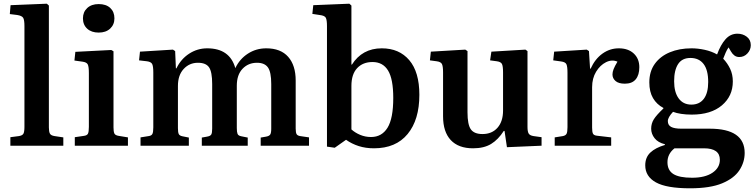

<svg xmlns="http://www.w3.org/2000/svg" viewBox="-20 -787 4075 1037"><path d="M36 0V-46L82 -52Q101 -55 106.5 -65Q112 -75 112 -102V-646Q112 -680 105 -691Q98 -702 73 -706L33 -711L37 -759L233 -767L244 -757V-99Q244 -76 249.5 -65.5Q255 -55 275 -52L322 -45V0Z M513 -611Q474 -611 451 -632Q428 -653 428 -688Q428 -722 451 -743.5Q474 -765 513 -765Q553 -765 575.5 -744Q598 -723 598 -688Q598 -654 575 -632.5Q552 -611 513 -611ZM384 0V-46L432 -53Q450 -55 455 -65Q460 -75 460 -102V-392Q460 -427 454 -439Q448 -451 425 -454L382 -460L387 -507L581 -517L593 -510V-99Q593 -77 597.5 -66.5Q602 -56 622 -53L671 -45V0Z M739 0V-45L783 -52Q798 -54 803 -63.5Q808 -73 808 -99V-395Q808 -429 802 -441Q796 -453 774 -456L731 -461L736 -508L914 -519L926 -511L930 -418H933Q957 -468 1001.5 -497Q1046 -526 1099 -526Q1221 -526 1251 -419Q1274 -468 1318.5 -497Q1363 -526 1418 -526Q1496 -526 1536.5 -480Q1577 -434 1577 -352V-92Q1577 -70 1582.5 -61.5Q1588 -53 1608 -51L1649 -45V0H1388V-44L1417 -49Q1434 -52 1439.5 -60.5Q1445 -69 1445 -92V-333Q1445 -398 1427 -423Q1409 -448 1368 -448Q1321 -448 1290 -415.5Q1259 -383 1259 -324V-95Q1259 -74 1263 -64Q1267 -54 1283 -51L1318 -44V0H1070V-44L1098 -49Q1116 -52 1121 -60.5Q1126 -69 1126 -92V-333Q1126 -399 1109 -423.5Q1092 -448 1049 -448Q1003 -448 972 -414.5Q941 -381 941 -323V-95Q941 -72 945.5 -63Q950 -54 965 -51L1000 -44V0Z M1788 11 1746 5V-646Q1746 -678 1740 -690.5Q1734 -703 1706 -706L1667 -712L1672 -759L1867 -767L1878 -757V-440L1880 -437Q1936 -526 2042 -526Q2136 -526 2190.5 -462Q2245 -398 2245 -275Q2245 -140 2181.5 -63Q2118 14 2000 14Q1955 14 1917.5 2Q1880 -10 1849 -32ZM1984 -47Q2042 -47 2073 -97Q2104 -147 2104 -258Q2104 -360 2076 -406Q2048 -452 1992 -452Q1940 -452 1909 -419Q1878 -386 1878 -323V-88Q1898 -70 1925.5 -58.5Q1953 -47 1984 -47Z M2535 14Q2456 14 2414.5 -30.5Q2373 -75 2373 -159V-396Q2373 -429 2367 -441Q2361 -453 2339 -456L2302 -461L2307 -508L2493 -519L2505 -511V-180Q2505 -114 2523 -88.5Q2541 -63 2586 -63Q2637 -63 2667 -97Q2697 -131 2697 -190V-396Q2697 -430 2691 -441.5Q2685 -453 2664 -456L2627 -461L2634 -508L2818 -519L2829 -511V-102Q2829 -76 2835.5 -65.5Q2842 -55 2862 -52L2905 -46V0L2718 8L2705 -80H2701Q2671 -33 2632.5 -9.5Q2594 14 2535 14Z M2976 0V-45L3020 -52Q3035 -55 3040 -64.5Q3045 -74 3045 -100V-394Q3045 -427 3039.5 -439.5Q3034 -452 3011 -455L2968 -461L2973 -508L3149 -519L3161 -511L3167 -416H3170Q3194 -469 3234 -497.5Q3274 -526 3322 -526Q3373 -526 3403 -498Q3433 -470 3433 -424Q3433 -382 3413.5 -358.5Q3394 -335 3355 -335Q3321 -335 3304.5 -349.5Q3288 -364 3288 -385Q3288 -398 3294 -413.5Q3300 -429 3315 -454Q3285 -467 3253 -451Q3221 -435 3199.5 -399.5Q3178 -364 3178 -316V-98Q3178 -75 3182.5 -65.5Q3187 -56 3204 -54L3281 -45V0Z M3707 230Q3580 230 3522.5 198Q3465 166 3465 106Q3465 63 3492.5 37Q3520 11 3571 -4V-8Q3534 -17 3515.5 -40.5Q3497 -64 3497 -92Q3497 -120 3511.5 -143Q3526 -166 3563 -201V-204Q3527 -223 3507 -257Q3487 -291 3487 -342Q3487 -401 3516.5 -442Q3546 -483 3597.5 -504.5Q3649 -526 3715 -526Q3749 -526 3786 -518Q3823 -510 3853 -493Q3872 -545 3898.5 -575Q3925 -605 3963 -605Q3992 -605 4013.5 -588.5Q4035 -572 4035 -543Q4035 -518 4017 -498.5Q3999 -479 3973 -479Q3958 -479 3947 -487Q3936 -495 3928 -509L3915 -531Q3906 -518 3899.5 -503Q3893 -488 3886 -470Q3909 -446 3923.5 -415.5Q3938 -385 3938 -347Q3938 -268 3879 -218Q3820 -168 3716 -168Q3685 -168 3659 -172Q3633 -176 3615 -183Q3587 -153 3587 -133Q3587 -111 3605 -101.5Q3623 -92 3660 -92H3813Q4002 -92 4002 39Q4002 89 3973.5 132.5Q3945 176 3880.5 203Q3816 230 3707 230ZM3714 -222Q3758 -222 3781.5 -253.5Q3805 -285 3805 -344Q3805 -409 3780 -441.5Q3755 -474 3709 -474Q3664 -474 3642.5 -441Q3621 -408 3621 -348Q3621 -289 3645.5 -255.5Q3670 -222 3714 -222ZM3718 173Q3788 173 3828 146Q3868 119 3868 76Q3868 14 3782 14H3623Q3585 44 3585 89Q3585 133 3617 153Q3649 173 3718 173Z"/></svg>

Font: Literata 36pt SemiBold
Style: Regular
Weight: 600
Designer: Latin by Veronika Burian and Jose Scaglione. Greek by Irene Vlachou. Cyrillic by Vera Evstafieva.
Foundry: TypeTogether
Version: Version 3.002